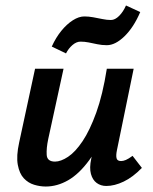

<svg xmlns="http://www.w3.org/2000/svg" viewBox="-20 -672 559 701"><path d="M147 9Q126 9 104.5 2.5Q83 -4 67 -21Q51 -38 45 -70Q39 -102 50 -152L108 -421H212L156 -164Q149 -131 150.5 -106.5Q152 -82 181 -82Q202 -82 228.5 -99.5Q255 -117 281.5 -156.5Q308 -196 331.5 -261Q355 -326 370 -421H429Q406 -303 374.5 -220.5Q343 -138 306 -87.5Q269 -37 229 -14Q189 9 147 9ZM368 7Q348 7 333 -4Q318 -15 312 -37Q306 -59 313 -92L383 -421H468L407 -124Q403 -105 405.5 -94.5Q408 -84 422 -84Q430 -84 439.5 -88Q449 -92 464 -103L498 -59Q465 -25 431.5 -9Q398 7 368 7ZM221 -477 169 -502Q184 -535 204 -559.5Q224 -584 246 -598Q268 -612 288 -612Q303 -612 320 -609Q337 -606 353.5 -602.5Q370 -599 385 -599Q400 -599 415 -614Q430 -629 440 -652L492 -628Q468 -572 434.5 -539.5Q401 -507 370 -507Q352 -507 335.5 -510.5Q319 -514 304 -517Q289 -520 274 -520Q259 -520 244.5 -507.5Q230 -495 221 -477Z"/></svg>

Font: Ysabeau Infant
Style: Bold Italic
Weight: 700
Italic angle: -12°
Designer: Christian Thalmann (Catharsis Fonts)
Version: Version 2.001;gftools[0.9.30]; featfreeze: ss01,ss02,lnum